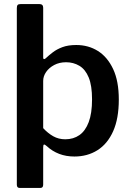

<svg xmlns="http://www.w3.org/2000/svg" viewBox="-20 -762 643 947"><path d="M174 -742Q193 -742 193 -724V-478Q193 -471 197 -470.5Q201 -470 206 -475Q221 -489 240.5 -504Q260 -519 288 -529.5Q316 -540 356 -540Q416 -540 463 -510.5Q510 -481 538 -421.5Q566 -362 566 -271Q566 -177 538 -114.5Q510 -52 460.5 -21Q411 10 347 10Q306 10 272 -3Q238 -16 211 -41Q201 -50 197 -49Q193 -48 193 -35V149Q193 165 179 165H77Q63 165 63 149V-722Q63 -733 67 -737.5Q71 -742 83 -742H174ZM193 -130Q216 -105 242.5 -90Q269 -75 302 -75Q342 -75 371.5 -95.5Q401 -116 417.5 -159.5Q434 -203 434 -272Q434 -340 417.5 -380Q401 -420 371.5 -437.5Q342 -455 306 -455Q273 -455 247.5 -441.5Q222 -428 207.5 -407Q193 -386 193 -363V-130Z"/></svg>

Font: Libre Franklin SemiBold
Style: Regular
Weight: 600
Designer: Pablo Impallari, Rodrigo Fuenzalida, Nhung Nguyen
Foundry: Impallari Type
Version: Version 3.000